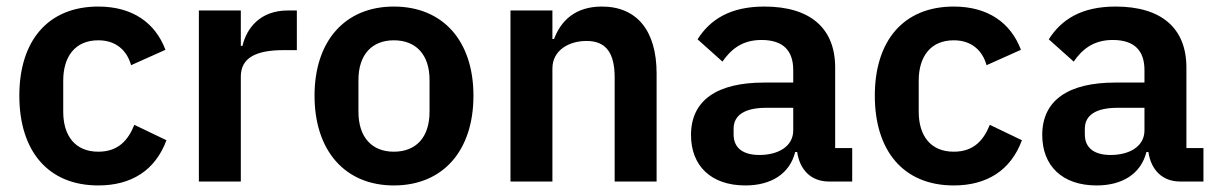

<svg xmlns="http://www.w3.org/2000/svg" viewBox="-20 -554 3723 586"><path d="M280 12C381 12 454 -34 488 -126L390 -173C371 -126 341 -91 280 -91C209 -91 173 -140 173 -213V-308C173 -381 209 -431 280 -431C335 -431 368 -399 380 -355L485 -402C454 -484 385 -534 280 -534C126 -534 39 -429 39 -262C39 -94 126 12 280 12Z M715 0V-320C715 -377 760 -401 846 -401H886V-522H858C775 -522 733 -469 720 -414H715V-522H587V0Z M1182 12C1332 12 1425 -94 1425 -262C1425 -429 1332 -534 1182 -534C1033 -534 940 -429 940 -262C940 -94 1033 12 1182 12ZM1182 -91C1116 -91 1074 -134 1074 -213V-310C1074 -388 1116 -431 1182 -431C1249 -431 1291 -388 1291 -310V-213C1291 -134 1249 -91 1182 -91Z M1666 0V-345C1666 -401 1717 -429 1770 -429C1831 -429 1856 -391 1856 -317V0H1984V-330C1984 -460 1924 -534 1817 -534C1736 -534 1692 -491 1671 -435H1666V-522H1538V0Z M2255 12C2333 12 2390 -23 2407 -90H2413C2421 -36 2455 0 2510 0H2581V-102H2529V-348C2529 -467 2454 -534 2313 -534C2208 -534 2147 -494 2109 -434L2185 -366C2210 -402 2244 -432 2304 -432C2372 -432 2401 -398 2401 -340V-302H2312C2170 -302 2089 -249 2089 -142C2089 -49 2149 12 2255 12ZM2298 -81C2248 -81 2219 -102 2219 -144V-161C2219 -202 2252 -225 2319 -225H2401V-156C2401 -107 2355 -81 2298 -81Z M2891 12C2992 12 3065 -34 3099 -126L3001 -173C2982 -126 2952 -91 2891 -91C2820 -91 2784 -140 2784 -213V-308C2784 -381 2820 -431 2891 -431C2946 -431 2979 -399 2991 -355L3096 -402C3065 -484 2996 -534 2891 -534C2737 -534 2650 -429 2650 -262C2650 -94 2737 12 2891 12Z M3327 12C3405 12 3462 -23 3479 -90H3485C3493 -36 3527 0 3582 0H3653V-102H3601V-348C3601 -467 3526 -534 3385 -534C3280 -534 3219 -494 3181 -434L3257 -366C3282 -402 3316 -432 3376 -432C3444 -432 3473 -398 3473 -340V-302H3384C3242 -302 3161 -249 3161 -142C3161 -49 3221 12 3327 12ZM3370 -81C3320 -81 3291 -102 3291 -144V-161C3291 -202 3324 -225 3391 -225H3473V-156C3473 -107 3427 -81 3370 -81Z"/></svg>

Font: IBM Plex Thai Looped SemiBold
Style: Regular
Weight: 600
Designer: Mike Abbink, Paul van der Laan, Pieter van Rosmalen, Ben Mitchell, Mark Frömberg
Foundry: Bold Monday
Version: Version 1.0